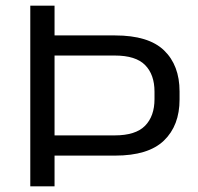

<svg xmlns="http://www.w3.org/2000/svg" viewBox="-20 -659 701 679"><path d="M147.4 -108.7V-180.2H385.5Q459.6 -180.2 493 -214.2Q526.4 -248.3 526.4 -308.5V-334.7Q526.4 -395.1 493.3 -428.8Q460.2 -462.6 386 -462.6H145.1V-533.7H387Q505.2 -533.7 560.1 -480.9Q615 -428 615 -335.6V-307.1Q615 -215.1 559.8 -161.9Q504.7 -108.7 386.9 -108.7ZM87.1 0V-639H172.9V-514.6V-483.3V-155.8V-129.9V0Z"/></svg>

Font: Anek Gurmukhi Medium SemiExpanded
Style: Regular
Weight: 500
Width: 6
Version: Version 1.003